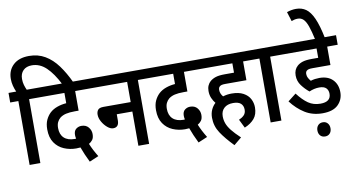

<svg xmlns="http://www.w3.org/2000/svg" viewBox="-97 -1152 2966 1601"><g transform="rotate(-10 1386.5 -351.0)"><path d="M69 -541H0V-622H65Q54 -646 46.5 -674.5Q39 -703 39 -733Q39 -806 87 -851Q135 -896 221 -896Q297 -896 356.5 -861Q416 -826 462.5 -762.5Q509 -699 548 -615H455Q406 -712 352 -763.5Q298 -815 231 -815Q184 -815 157.5 -788.5Q131 -762 131 -717Q131 -688 138 -665Q145 -642 154 -622H243V-541H160V0H69Z M568 60Q533 -11 512 -70Q494 -68 476 -68Q422 -68 373.5 -88.5Q325 -109 295 -153Q265 -197 265 -266Q265 -313 280 -345.5Q295 -378 319 -401Q345 -425 381.5 -438Q418 -451 459 -454V-541H230V-622H683V-541H550V-375H519Q472 -375 442.5 -368Q413 -361 392 -345Q375 -331 365.5 -311Q356 -291 356 -262Q356 -207 387.5 -177.5Q419 -148 478 -148Q484 -148 489 -149Q485 -166 485 -180Q485 -215 505 -230.5Q525 -246 550 -246Q589 -246 610 -220.5Q631 -195 631 -163Q631 -131 618 -114Q605 -97 587 -87Q609 -33 646 27Z M671 -622H1163V-541H1081V0H990V-290H858V-238Q858 -180 809 -180Q786 -180 760.5 -201.5Q735 -223 717.5 -254Q700 -285 700 -314Q700 -339 712.5 -354.5Q725 -370 760 -370H990V-541H671Z M1489 60Q1454 -11 1433 -70Q1415 -68 1397 -68Q1343 -68 1294.5 -88.5Q1246 -109 1216 -153Q1186 -197 1186 -266Q1186 -313 1201 -345.5Q1216 -378 1240 -401Q1266 -425 1302.5 -438Q1339 -451 1380 -454V-541H1151V-622H1604V-541H1471V-375H1440Q1393 -375 1363.5 -368Q1334 -361 1313 -345Q1296 -331 1286.5 -311Q1277 -291 1277 -262Q1277 -207 1308.5 -177.5Q1340 -148 1399 -148Q1405 -148 1410 -149Q1406 -166 1406 -180Q1406 -215 1426 -230.5Q1446 -246 1471 -246Q1510 -246 1531 -220.5Q1552 -195 1552 -163Q1552 -131 1539 -114Q1526 -97 1508 -87Q1530 -33 1567 27Z M1854 -68Q1879 -78 1897 -95.5Q1915 -113 1915 -143Q1915 -176 1894.5 -195Q1874 -214 1829 -214Q1780 -214 1752.5 -188.5Q1725 -163 1725 -119Q1725 -88 1735.5 -59Q1746 -30 1772 3Q1798 36 1845 80L1780 134Q1712 64 1673.5 5.5Q1635 -53 1635 -123Q1635 -160 1648.5 -190Q1662 -220 1685 -241Q1669 -260 1657 -287Q1645 -314 1645 -348Q1645 -374 1654 -394Q1663 -414 1678 -427Q1698 -444 1726 -453Q1754 -462 1804 -462H1881V-541H1592V-622H2054V-541H1972V-382H1795Q1773 -382 1762 -379Q1751 -376 1744 -369Q1734 -360 1734 -341Q1734 -325 1740 -310.5Q1746 -296 1757 -283Q1792 -294 1830 -294Q1891 -294 1929.5 -273Q1968 -252 1985.5 -218.5Q2003 -185 2003 -147Q2003 -88 1973 -52.5Q1943 -17 1890 5Z M2201 -541V0H2110V-541H2041V-622H2284V-541Z M2559 -217Q2537 -217 2515.5 -212Q2494 -207 2474 -198Q2439 -226 2411 -263.5Q2383 -301 2383 -349Q2383 -399 2416 -428Q2434 -444 2462 -453Q2490 -462 2540 -462H2594V-541H2271V-622H2773V-541H2684V-385H2531Q2510 -385 2499.5 -382Q2489 -379 2482 -373Q2472 -364 2472 -346Q2472 -327 2480.5 -312Q2489 -297 2500 -284Q2518 -290 2537 -292.5Q2556 -295 2574 -295Q2646 -295 2686 -254.5Q2726 -214 2726 -148Q2726 -85 2683 -42.5Q2640 0 2551 0Q2466 0 2401.5 -40.5Q2337 -81 2287 -147L2356 -201Q2401 -142 2444.5 -112Q2488 -82 2547 -82Q2635 -82 2635 -151Q2635 -181 2617 -199Q2599 -217 2559 -217ZM2482 134Q2482 108 2497 91Q2512 74 2538 74Q2563 74 2578 91Q2593 108 2593 134Q2593 161 2578 177.5Q2563 194 2538 194Q2512 194 2497 177.5Q2482 161 2482 134Z M2596 -615Q2580 -689 2564.5 -732.5Q2549 -776 2529.5 -794.5Q2510 -813 2483 -813Q2467 -813 2454 -810Q2441 -807 2429 -802L2404 -882Q2443 -896 2482 -896Q2530 -896 2565.5 -871Q2601 -846 2628.5 -785Q2656 -724 2678 -615Z"/></g></svg>

Font: Noto Sans Devanagari UI Condensed Medium
Style: Regular
Weight: 500
Width: 3
Designer: Jelle Bosma - Monotype Design Team
Foundry: Monotype Imaging Inc.
Version: Version 2.003